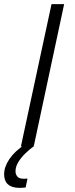

<svg xmlns="http://www.w3.org/2000/svg" viewBox="-29 -708 361 928"><path d="M72 0 220 -688H281L134 0ZM68 200Q39 200 22 191.5Q5 183 -2 168Q-9 153 -9 134Q-9 98 17 60Q43 22 92 -10L133 0Q116 12 95 32Q74 52 60 74.5Q46 97 46 120Q46 134 54.5 145Q63 156 86 156Q89 156 93 156Q97 156 104 155L95 198Q87 199 81 199.5Q75 200 68 200Z"/></svg>

Font: Saira Expanded Light
Style: Italic
Weight: 300
Width: 7
Italic angle: -12°
Designer: Hector Gatti with collaboration of the Omnibus-Type team
Foundry: Omnibus-Type
Version: Version 1.101